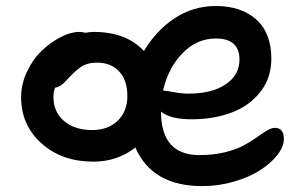

<svg xmlns="http://www.w3.org/2000/svg" viewBox="-20 -570 1006 644"><path d="M293 -27.8Q187.5 -27.8 119.1 -89.1Q50.8 -150.4 50.8 -244.1Q50.8 -288.1 70.6 -329.8Q90.3 -371.6 120.1 -399.9Q149.9 -428.2 183.6 -445.6Q217.3 -462.9 245.1 -462.9Q257.3 -462.9 266.1 -460Q280.8 -462.9 294.9 -462.9Q403.3 -462.9 462.9 -398.9Q503.4 -467.3 565.4 -508.5Q627.4 -549.8 704.1 -549.8Q789.6 -549.8 839.8 -504.4Q890.1 -459 890.1 -373Q890.1 -308.6 853.3 -261.7Q816.4 -214.8 756.6 -192.4Q696.8 -169.9 622.1 -169.9Q550.8 -169.9 520 -195.8Q520 -49.8 648.9 -49.8Q695.3 -49.8 734.1 -59.3Q772.9 -68.8 797.1 -82Q821.3 -95.2 840.1 -108.6Q858.9 -122.1 874.3 -131.6Q889.6 -141.1 901.9 -141.1Q932.1 -141.1 932.1 -104Q932.1 -78.1 910.4 -50.3Q888.7 -22.5 852.8 0.7Q816.9 23.9 765.1 39.1Q713.4 54.2 658.2 54.2Q490.2 54.2 434.1 -75.2Q373.5 -27.8 293 -27.8ZM528.8 -266.1Q535.6 -266.1 562.5 -261Q589.4 -255.9 611.8 -255.9Q690.9 -255.9 737.1 -287.1Q783.2 -318.4 783.2 -370.1Q783.2 -440.9 704.1 -440.9Q640.1 -440.9 592 -391.4Q543.9 -341.8 526.9 -266.1ZM159.2 -245.1Q159.2 -194.8 194.6 -164.3Q230 -133.8 289.1 -133.8Q342.3 -133.8 374.8 -165Q407.2 -196.3 407.2 -248Q407.2 -300.3 379.9 -330.1Q352.5 -359.9 305.2 -359.9Q278.3 -359.9 260.5 -350.6Q242.7 -341.3 222.2 -320.8Q215.8 -314.5 205.6 -303.5Q195.3 -292.5 191.2 -288.8Q187 -285.2 179.9 -281Q172.9 -276.9 165 -275.9Q159.2 -262.7 159.2 -245.1Z"/></svg>

Font: Shantell Sans Irregular
Style: Regular
Weight: 500
Designer: Stephen Nixon, Anya Danilova, Shantell Martin
Foundry: Arrow Type
Version: Version 1.006;[9816181b4]